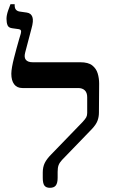

<svg xmlns="http://www.w3.org/2000/svg" viewBox="-20 -889 546 916"><path d="M218 7Q200 7 192 -3.5Q184 -14 184 -41V-66Q184 -92 193.5 -111.5Q203 -131 226 -154L374 -307Q387 -321 391.5 -329.5Q396 -338 396 -350V-425Q396 -447 384.5 -458Q373 -469 353 -469H87Q61 -469 47.5 -487Q34 -505 34 -537Q34 -550 37.5 -570Q41 -590 47 -613Q53 -636 59 -658.5Q65 -681 70.5 -699.5Q76 -718 79 -728Q82 -739 79.5 -744Q77 -749 69 -750L40 -754Q21 -756 16 -768.5Q11 -781 11 -799Q11 -816 18.5 -838Q26 -860 30 -869H50V-864Q50 -850 56 -843Q62 -836 73 -834L108 -829Q128 -826 134.5 -808Q141 -790 130 -752L100 -638Q94 -615 103.5 -603.5Q113 -592 136 -592H363Q401 -592 420 -577Q439 -562 446 -539Q453 -516 453 -490L452 -352Q452 -331 445 -312.5Q438 -294 418 -273L276 -126Q264 -113 259.5 -101Q255 -89 255 -69V-41Q255 -16 246.5 -4.5Q238 7 218 7Z"/></svg>

Font: Noto Serif Hebrew Medium
Style: Regular
Weight: 500
Version: Version 2.003